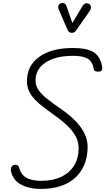

<svg xmlns="http://www.w3.org/2000/svg" viewBox="-20 -1249 697 1272"><path d="M253.5 2.5Q168 2.5 115 -28.8Q62 -60 52 -120.5Q50 -129.5 54.8 -140.8Q59.5 -152 73.5 -156Q85 -159 94.2 -155Q103.5 -151 106.5 -139Q116.5 -96 151.8 -73.5Q187 -51 253.5 -51Q329.5 -51 385 -77.2Q440.5 -103.5 470.8 -152Q501 -200.5 501 -267Q501 -303 485.8 -337Q470.5 -371 435.5 -407Q400.5 -443 342 -484.5Q303.5 -512.5 270 -537.8Q236.5 -563 211.5 -589Q186.5 -615 172.5 -644.8Q158.5 -674.5 158.5 -711Q158.5 -813.5 239.5 -872.2Q320.5 -931 463.5 -931Q554.5 -931 599.2 -903.8Q644 -876.5 656.5 -809Q658 -798.5 656.2 -788.8Q654.5 -779 642 -775.5Q630 -773 616.2 -775.8Q602.5 -778.5 601.5 -789.5Q597 -818 584.2 -838Q571.5 -858 543 -868.5Q514.5 -879 462 -879Q349 -879 282.2 -835Q215.5 -791 215.5 -715Q215.5 -679.5 237.2 -649.5Q259 -619.5 298.8 -589Q338.5 -558.5 392.5 -521Q444 -485 481.8 -445.5Q519.5 -406 540 -363.8Q560.5 -321.5 560.5 -276.5Q560.5 -211.5 539.5 -159.8Q518.5 -108 478.8 -71.8Q439 -35.5 382 -16.5Q325 2.5 253.5 2.5ZM451.5 -1031.5Q447 -1031.5 439.8 -1036.2Q432.5 -1041 428.5 -1049L371.5 -1180.5Q362 -1201 367.2 -1212.8Q372.5 -1224.5 382.5 -1227.5Q396 -1231.5 406.5 -1226.2Q417 -1221 420.5 -1208L459.5 -1096.5L525.5 -1207Q537 -1226.5 550.8 -1227.2Q564.5 -1228 573 -1221Q583 -1211.5 582.8 -1200Q582.5 -1188.5 575 -1177.5L484 -1047Q475.5 -1034.5 467.2 -1033Q459 -1031.5 451.5 -1031.5Z"/></svg>

Font: Edu VIC WA NT Hand Pre
Style: Regular
Weight: 400
Designer: Tina and Corey Anderson, Eben Sorkin, Mirko Velimirovic
Foundry: Google for Education
Version: Version 1.000